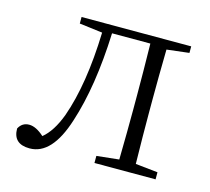

<svg xmlns="http://www.w3.org/2000/svg" viewBox="-81 -602 775 707"><g transform="rotate(15 306.5 -248.5)"><path d="M480 -472Q478 -364 478 -282V-226Q478 -146 480 -36L565 -27V0H332V-27L417 -36Q419 -146 419 -226V-282Q419 -368 417 -478H271Q263 -273 217 -132Q172 10 87 10Q24 10 24 -49Q37 -74 64 -74Q90 -74 121 -46Q158 -76 183 -143Q229 -272 235 -471L147 -482V-507H565V-482Z"/></g></svg>

Font: Source Han Serif SC ExtraLight
Style: Regular
Weight: 250
Designer: Ryoko NISHIZUKA  (kana & ideographs); Frank Grießhammer (Latin, Greek & Cyrillic); Wenlong ZHANG  (bopomofo); Sandoll Co
Foundry: Adobe Systems Incorporated
Version: Version 1.001 October 20, 2017